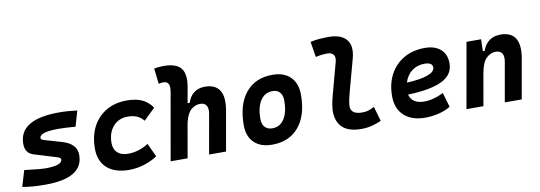

<svg xmlns="http://www.w3.org/2000/svg" viewBox="-57 -1117 4217 1499"><g transform="rotate(-10 2051.0 -367.0)"><path d="M205.6 9.8Q90.3 9.8 22.9 -4.9L61 -131.3Q123.5 -123.5 165 -119.6Q206.5 -115.7 227.5 -115.7Q360.4 -115.7 360.4 -163.6Q360.4 -176.3 335 -184.1L155.8 -238.8Q88.9 -258.8 88.9 -333Q88.9 -527.3 406.7 -527.3Q439.5 -527.3 475.1 -524.9Q510.7 -522.5 549.8 -517.6L514.2 -395Q473.6 -398.4 440.7 -400.1Q407.7 -401.9 381.8 -401.9Q229.5 -401.9 229.5 -355.5Q229.5 -342.3 253.9 -335.4L391.6 -295.4Q504.4 -262.2 504.4 -172.9Q504.4 9.8 205.6 9.8Z M883.3 -115.7Q927.2 -115.7 969.5 -129.4Q1011.7 -143.1 1044.4 -165.5L1094.2 -58.1Q1048.3 -27.3 989.5 -8.8Q930.7 9.8 869.1 9.8Q756.8 9.8 695.1 -45.2Q633.3 -100.1 633.3 -199.7Q633.3 -298.8 671.6 -372.3Q710 -445.8 779.5 -486.6Q849.1 -527.3 942.4 -527.3Q1015.1 -527.3 1063.2 -505.4Q1111.3 -483.4 1144.5 -434.6L1054.2 -347.2Q1030.3 -376 1000.5 -388.9Q970.7 -401.9 928.7 -401.9Q856.4 -401.9 812.7 -352.1Q769 -302.2 768.6 -220.2Q769 -170.4 799.1 -143.1Q829.1 -115.7 883.3 -115.7Z M1503.4 0 1558.6 -312.5Q1566.4 -356.4 1551.5 -379.2Q1536.6 -401.9 1502.4 -401.9Q1463.4 -401.9 1430.7 -373.8Q1397.9 -345.7 1381.3 -274.9L1333 0H1198.7L1292 -530.8Q1300.3 -575.7 1289.3 -596.4Q1278.3 -617.2 1250.5 -617.2Q1229.5 -617.2 1211.9 -611.8L1197.8 -734.9Q1216.3 -739.3 1234.9 -741Q1253.4 -742.7 1272 -742.7Q1373 -742.7 1410.4 -695.8Q1447.8 -648.9 1429.2 -545.4L1407.7 -423.8H1424.3Q1439.9 -473.1 1474.6 -500.2Q1509.3 -527.3 1562.5 -527.3Q1645 -527.3 1678.5 -473.6Q1711.9 -419.9 1693.4 -315.4L1637.7 0Z M2002.9 9.8Q1911.6 9.8 1860.6 -39.8Q1809.6 -89.4 1809.6 -177.7Q1809.6 -342.8 1885.7 -435.1Q1961.9 -527.3 2097.7 -527.3Q2189 -527.3 2240 -476.6Q2291 -425.8 2291 -335Q2291 -172.4 2214.8 -81.3Q2138.7 9.8 2002.9 9.8ZM2026.4 -115.7Q2086.9 -115.7 2120.8 -168.2Q2154.8 -220.7 2154.8 -314Q2154.8 -355.5 2134.3 -378.7Q2113.8 -401.9 2076.7 -401.9Q2015.1 -401.9 1980.5 -349.4Q1945.8 -296.9 1945.8 -203.6Q1945.8 -162.1 1967 -138.9Q1988.3 -115.7 2026.4 -115.7Z M2710 9.8Q2513.2 9.8 2513.2 -167.5Q2513.2 -183.1 2517.8 -213.9Q2522.5 -244.6 2537.6 -300.3L2602.5 -540.5Q2612.3 -577.6 2597.7 -597.2Q2583 -616.7 2550.8 -616.7Q2527.3 -616.7 2503.7 -614Q2480 -611.3 2456.5 -605.5L2436.5 -728.5Q2472.7 -736.8 2508.8 -739.5Q2544.9 -742.2 2581.1 -742.2Q2680.2 -742.2 2722.4 -690.9Q2764.6 -639.6 2737.3 -540.5L2671.9 -300.3Q2657.7 -248 2653.1 -220.7Q2648.4 -193.4 2648.4 -182.1Q2647.5 -115.7 2738.8 -115.7Q2765.6 -115.7 2786.1 -121.8Q2806.6 -127.9 2835 -142.6L2868.7 -26.4Q2834.5 -11.2 2796.6 -0.7Q2758.8 9.8 2710 9.8Z M3231.4 -115.7Q3266.6 -115.7 3306.6 -126.5Q3346.7 -137.2 3383.8 -156.7L3417.5 -41Q3371.1 -13.7 3318.4 -2Q3265.6 9.8 3217.3 9.8Q3109.9 9.8 3049.6 -45.7Q2989.3 -101.1 2989.3 -199.7Q2989.3 -298.3 3028.8 -371.8Q3068.4 -445.3 3139.4 -486.3Q3210.4 -527.3 3305.2 -527.3Q3385.3 -527.3 3430.4 -487.3Q3475.6 -447.3 3475.6 -376Q3475.6 -284.2 3383.5 -240.2Q3291.5 -196.3 3114.7 -191.4Q3122.6 -155.3 3152.8 -135.5Q3183.1 -115.7 3231.4 -115.7ZM3122.1 -284.7Q3228 -289.6 3286.6 -310.5Q3345.2 -331.5 3345.2 -365.7Q3345.2 -406.2 3281.7 -406.2Q3222.7 -406.2 3180.7 -373.5Q3138.7 -340.8 3122.1 -284.7Z M3543.9 0 3635.3 -517.6H3751L3748.5 -423.8H3762.7Q3779.3 -473.1 3815.4 -500.2Q3851.6 -527.3 3906.2 -527.3Q3989.3 -527.3 4022.7 -473.6Q4056.2 -419.9 4037.6 -315.4L3981.9 0H3847.7L3902.8 -312.5Q3910.6 -356.4 3895.5 -379.2Q3880.4 -401.9 3846.2 -401.9Q3804.7 -401.9 3770.5 -368.7Q3736.3 -335.4 3722.2 -249.5V-250.5L3678.2 0Z"/></g></svg>

Font: Cascadia Mono
Style: Bold Italic
Weight: 700
Italic angle: -10°
Monospace: yes
Designer: Aaron Bell
Foundry: Saja Typeworks
Version: Version 2404.023; ttfautohint (v1.8.4)